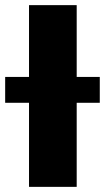

<svg xmlns="http://www.w3.org/2000/svg" viewBox="-65 -727 408 747"><path d="M233.4 -427.7H323.2V-327.1H233.4V0H47.9V-327.1H-44.9V-427.7H47.9V-707H233.4Z"/></svg>

Font: Pretendard Std Black
Style: Regular
Weight: 900
Designer: Base glyphs from Inter by Rasmus Andersson; Hangeul glyphs from Noto Sans CJK(Source Han Sans) by Jang Soo-young and Kan
Foundry: Kil Hyung-jin
Version: Version 1.309